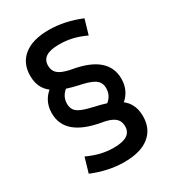

<svg xmlns="http://www.w3.org/2000/svg" viewBox="-204 -852 978 1084"><g transform="rotate(-30 285.0 -310.0)"><path d="M335 -200Q365 -210 384 -235Q403 -260 403 -293Q403 -318 391.5 -334.5Q380 -351 352 -363Q324 -375 275 -385Q201 -401 154.5 -425Q108 -449 87 -483.5Q66 -518 66 -567Q66 -649 123 -694.5Q180 -740 285 -740Q338 -740 391 -728.5Q444 -717 494 -696L466 -600Q421 -621 380 -630.5Q339 -640 296 -640Q238 -640 210 -622Q182 -604 182 -567Q182 -544 192.5 -527.5Q203 -511 227 -500Q251 -489 289 -482Q398 -463 451 -416.5Q504 -370 504 -297Q504 -231 462 -186.5Q420 -142 342 -127ZM285 120Q232 120 179 108.5Q126 97 76 76L104 -20Q150 1 190.5 10.5Q231 20 274 20Q332 20 360 1.5Q388 -17 388 -53Q388 -77 377.5 -93.5Q367 -110 343.5 -121Q320 -132 281 -138Q172 -158 119 -204Q66 -250 66 -323Q66 -389 108.5 -433.5Q151 -478 229 -493L235 -420Q205 -410 186 -385Q167 -360 167 -327Q167 -302 178.5 -285.5Q190 -269 218 -257.5Q246 -246 295 -235Q370 -219 416 -195.5Q462 -172 483 -137Q504 -102 504 -53Q504 29 447.5 74.5Q391 120 285 120Z"/></g></svg>

Font: M PLUS 1 SemiBold
Style: Regular
Weight: 600
Designer: Coji Morishita
Foundry: UNDERFOREST DESIGN
Version: Version 1.001